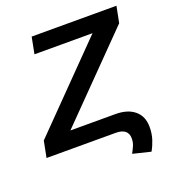

<svg xmlns="http://www.w3.org/2000/svg" viewBox="-143 -623 768 851"><g transform="rotate(-20 241.0 -197.5)"><path d="M456.5 26.9Q456.5 58.1 447.8 85Q439 111.8 426.8 132.8L342.8 112.3Q351.1 97.2 357.9 81.5Q364.7 65.9 364.7 47.4Q364.7 23.9 350.1 12Q335.4 0 306.6 0H-20L-4.9 -77.1L360.8 -450.2H86.9L102.1 -528.3H502L486.8 -451.2L121.1 -78.6H333Q391.1 -78.6 423.8 -51Q456.5 -23.4 456.5 26.9Z"/></g></svg>

Font: Arimo Medium
Style: Italic
Weight: 500
Italic angle: -12°
Designer: Steve Matteson
Foundry: Monotype Imaging Inc.
Version: Version 1.33